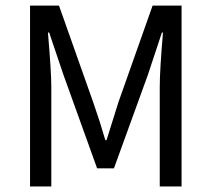

<svg xmlns="http://www.w3.org/2000/svg" viewBox="-20 -676 767 696"><path d="M88.9 0V-655.8H193.8L317.9 -305.2Q341.8 -237.3 361.8 -168H366.2Q405.3 -294.4 409.2 -305.2L533.2 -655.8H638.2V0H559.1V-361.8Q559.1 -420.9 570.8 -558.1H566.9L516.1 -404.8L393.1 -65.9H332L210 -404.8L158.2 -558.1H153.8Q166 -415 166 -361.8V0Z"/></svg>

Font: Source Sans Pro
Style: Regular
Weight: 400
Designer: Paul D. Hunt
Foundry: Adobe Systems Incorporated
Version: Version 3.006;hotconv 1.0.111;makeotfexe 2.5.65597